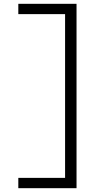

<svg xmlns="http://www.w3.org/2000/svg" viewBox="-20 -843 515 1006"><path d="M76 143V89H321V-769H76V-823H381V143Z"/></svg>

Font: Iosevka QP Light
Style: Regular
Weight: 300
Designer: Belleve Invis
Foundry: Belleve Invis
Version: Version 20.0.0; ttfautohint (v1.8.4)